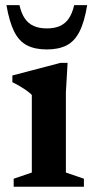

<svg xmlns="http://www.w3.org/2000/svg" viewBox="-20 -710 360 730"><path d="M237 -471 230.5 -359.5V-54L299 -30.5V0H32V-30.5L101 -54V-349Q94.5 -356 82.8 -364.5Q71 -373 56.2 -381.8Q41.5 -390.5 27 -397.5V-423L210 -471ZM158 -602Q187.5 -602 208 -611.2Q228.5 -620.5 241.8 -640Q255 -659.5 262 -690.5H311.5Q301 -626.5 282.2 -589.8Q263.5 -553 233.2 -537.5Q203 -522 158 -522Q113 -522 82.8 -537.5Q52.5 -553 34 -589.8Q15.5 -626.5 4.5 -690.5H54Q61 -659.5 74.2 -640Q87.5 -620.5 108.2 -611.2Q129 -602 158 -602Z"/></svg>

Font: Newsreader SemiBold
Style: Regular
Weight: 600
Designer: Hugues Gentile
Foundry: Production Type
Version: Version 1.003